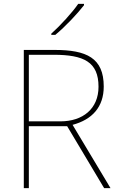

<svg xmlns="http://www.w3.org/2000/svg" viewBox="-20 -972 617 992"><path d="M414 -945V-952H384C355 -909 290 -838 245 -798V-792H266C319 -836 379 -900 414 -945ZM262 -714H103V0H129V-320H327L518 0H551L355 -327C456 -354 516 -419 516 -525C516 -673 427 -714 262 -714ZM257 -689C413 -689 489 -652 489 -524C489 -410 408 -345 292 -345H129V-689Z"/></svg>

Font: Noto Sans Telugu Thin
Style: Regular
Weight: 100
Designer: Jelle Bosma - Monotype Design Team
Foundry: Monotype Imaging Inc.
Version: Version 2.005